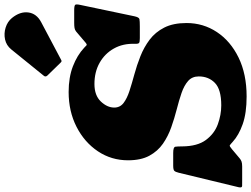

<svg xmlns="http://www.w3.org/2000/svg" viewBox="-190 -950 1128 863"><g transform="rotate(-90 374.5 -519.0)"><path d="M322 -570Q322 -544 342.5 -528.2Q363 -512.5 397 -501.5Q431 -490.5 471.5 -479.5Q512 -468.5 552.5 -452.5Q593 -436.5 627 -411Q661 -385.5 681.5 -345.2Q702 -305 702 -245Q702 -170 661.5 -108.8Q621 -47.5 546.8 -11.2Q472.5 25 372 25Q297.5 25 247.8 7.5Q198 -10 168 -37.5Q155.5 -49 152 -50.8Q148.5 -52.5 135 -41L94 -6.5Q87 -0.5 79.2 2.2Q71.5 5 57 5H-4Q-21 5 -30.2 4.8Q-39.5 4.5 -36 -11L29 -280Q32.5 -294.5 37.5 -299.8Q42.5 -305 61 -305H118Q144.5 -305 146 -295.5Q147.5 -286 147.5 -264Q148 -196.5 176.2 -158.2Q204.5 -120 246.8 -104.5Q289 -89 332 -89Q403.5 -89 432.8 -117.5Q462 -146 462 -190Q462 -220 441.5 -238Q421 -256 387.5 -267.5Q354 -279 313.8 -289.2Q273.5 -299.5 233.2 -313.8Q193 -328 159.5 -351.2Q126 -374.5 105.5 -412.2Q85 -450 85 -508Q85 -583 125.5 -643.5Q166 -704 235.5 -739.5Q305 -775 392 -775Q457.5 -775 507.5 -755.8Q557.5 -736.5 591 -705Q599 -697.5 602 -694.5Q605 -691.5 614 -699L664 -741.5Q671 -747 679.8 -748.5Q688.5 -750 702 -750H759Q780 -750 783.8 -745.5Q787.5 -741 783.5 -723L732.5 -480Q728 -458.5 719.5 -456.8Q711 -455 686 -455H634Q617 -455 612.5 -458.5Q608 -462 608.5 -477.5Q610.5 -530.5 587.5 -571.5Q564.5 -612.5 523.2 -635.8Q482 -659 428 -659Q376.5 -659 349.2 -630.2Q322 -601.5 322 -570ZM724.5 -1030Q754.5 -993 749.5 -956Q744.5 -919 706 -898.5L538 -809.5Q532.5 -806 529.5 -807Q526.5 -808 522.5 -812.5L466 -870.5Q457.5 -879.5 466.5 -888.5L583.5 -1033Q601.5 -1055 628.2 -1060.8Q655 -1066.5 681.5 -1058.2Q708 -1050 724.5 -1030Z"/></g></svg>

Font: Besley* Fatface
Style: Italic
Weight: 900
Italic angle: -13°
Designer: Owen Earl
Foundry: indestructible type*
Version: Version 3.000; ttfautohint (v1.8.3)